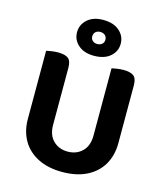

<svg xmlns="http://www.w3.org/2000/svg" viewBox="-126 -948 911 1060"><g transform="rotate(15 329.5 -418.0)"><path d="M329.3 16.3Q248.3 16.3 190.4 -12.9Q132.4 -42 101.6 -94.8Q70.8 -147.6 70.8 -217.9V-286.1H213.9V-222.3Q213.9 -164.1 246.5 -132.1Q279.1 -100.2 329.3 -100.2Q379.4 -100.2 412.1 -132.1Q444.7 -164.1 444.7 -222.3V-286.1H588.1V-217.9Q588.1 -147.6 557.3 -94.8Q526.5 -42 468.5 -12.9Q410.6 16.3 329.3 16.3ZM213.9 -254.3H70.8V-607.3Q80.5 -609.3 99.5 -612.5Q118.6 -615.6 137.2 -615.6Q177.7 -615.6 195.8 -601.5Q213.9 -587.4 213.9 -548.3ZM588.1 -253H444.7V-607.3Q454.3 -609.3 473.4 -612.5Q492.5 -615.6 511.1 -615.6Q551.5 -615.6 569.8 -601.5Q588.1 -587.4 588.1 -548.3ZM209.1 -750.6Q209.1 -794.2 242.2 -823.8Q275.3 -853.5 332.3 -853.5Q391.9 -853.5 425.3 -823.8Q458.7 -794.2 458.7 -750.6Q458.7 -707.6 425.3 -678.2Q391.9 -648.7 332.3 -648.7Q275.3 -648.7 242.2 -678.2Q209.1 -707.6 209.1 -750.6ZM296.2 -750.4Q296.2 -734.9 306.8 -725.5Q317.5 -716.2 332.9 -716.2Q349.6 -716.2 360.5 -725.4Q371.3 -734.7 371.3 -750.6Q371.3 -766.6 360.5 -776Q349.6 -785.3 332.9 -785.3Q317.5 -785.3 306.8 -776Q296.2 -766.6 296.2 -750.4Z"/></g></svg>

Font: Baloo Tammudu 2
Style: Regular
Weight: 400
Designer: Maithili Shingre, Omkar Shende and Ek Type
Foundry: Ek Type
Version: Version 1.700